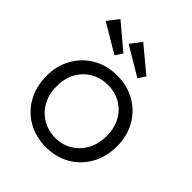

<svg xmlns="http://www.w3.org/2000/svg" viewBox="-211 -889 1030 1030"><g transform="rotate(45 303.5 -374.5)"><path d="M40 -263Q40 -341 74.5 -402Q109 -463 169.5 -498Q230 -533 308 -533Q385 -533 445.5 -498Q506 -463 540.5 -402Q575 -341 575 -263Q575 -184 540.5 -122Q506 -60 445.5 -25Q385 10 308 10Q230 10 169.5 -25Q109 -60 74.5 -122Q40 -184 40 -263ZM497 -263Q497 -321 473 -366Q449 -411 406 -436.5Q363 -462 308 -462Q253 -462 209.5 -436.5Q166 -411 141.5 -365.5Q117 -320 118 -263Q117 -205 141.5 -159.5Q166 -114 209.5 -87.5Q253 -61 308 -61Q363 -61 406 -87.5Q449 -114 473 -159.5Q497 -205 497 -263ZM394 -599 230 -696 278 -759 421 -640ZM105 -759 247 -640 220 -599 56 -696Z"/></g></svg>

Font: Our Lexend Light
Style: Regular
Weight: 300
Designer: Bonnie Shaver-Troup, Thomas Jockin
Foundry: Lexend
Version: Version 1.007